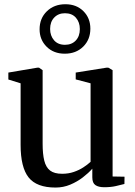

<svg xmlns="http://www.w3.org/2000/svg" viewBox="-20 -854 624 885"><path d="M460.5 9Q434 9 419.8 -0.8Q405.5 -10.5 405.5 -36.5V-76.5Q388 -56.5 362 -36.5Q336 -16.5 304 -3Q272 10.5 236 10.5Q149 10.5 112 -36Q75 -82.5 75 -186.5V-470L18.5 -487.5V-519.5L151.5 -542H160L176.5 -530.5V-191.5Q176.5 -144.5 184 -113.8Q191.5 -83 210.8 -68Q230 -53 266.5 -53Q295.5 -53 320.2 -61.5Q345 -70 364.5 -82.8Q384 -95.5 397.5 -108V-470L329 -488V-519.5L470.5 -542H479.5L499 -530.5V-40.5L554 -39.5L553.5 -6Q536.5 -1.5 513.5 3.8Q490.5 9 460.5 9ZM278.5 -606.5Q227 -606.5 194.8 -638.8Q162.5 -671 162.5 -719Q162.5 -769.5 196 -802Q229.5 -834.5 281.5 -834.5Q332.5 -834.5 364.5 -802.5Q396.5 -770.5 396.5 -722Q396.5 -671.5 363.5 -639Q330.5 -606.5 278.5 -606.5ZM279.5 -647.5Q310.5 -647.5 329.2 -667.2Q348 -687 348 -720Q348 -751.5 330 -772.2Q312 -793 279.5 -793Q249 -793 230 -773.2Q211 -753.5 211 -720.5Q211 -689.5 229 -668.5Q247 -647.5 279.5 -647.5Z"/></svg>

Font: Merriweather 72pt
Style: Regular
Weight: 400
Version: Version 2.100